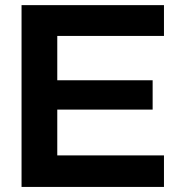

<svg xmlns="http://www.w3.org/2000/svg" viewBox="-20 -741 715 761"><path d="M65.4 0Q65.4 -240.2 65.4 -720.7Q252.9 -720.7 629.9 -720.7Q629.9 -680.7 629.9 -598.6Q488.3 -598.6 207 -598.6Q207 -540 207 -422.9Q333 -422.9 585 -422.9Q585 -384.8 585 -306.6Q459 -306.6 207 -306.6Q207 -246.1 207 -125Q347.7 -125 629.9 -125Q629.9 -84 629.9 0Q441.4 0 65.4 0Q65.4 0 65.4 0Z"/></svg>

Font: Post Neon Display
Style: Regular
Weight: 700
Designer: Ward Goes
Version: Version 1.0